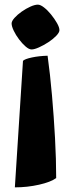

<svg xmlns="http://www.w3.org/2000/svg" viewBox="-20 -525 306 827"><path d="M44 282 79 -263Q87 -271 117.5 -277.5Q148 -284 185 -285Q196 -205 204 -113.5Q212 -22 217 70Q222 162 222 242Q199 259 148.5 270.5Q98 282 44 282ZM116 -312Q105 -312 90.5 -324.5Q76 -337 62 -355.5Q48 -374 39 -393Q30 -412 30 -424Q30 -434 42.5 -448Q55 -462 73.5 -475Q92 -488 111 -496.5Q130 -505 143 -505Q154 -505 169.5 -493Q185 -481 200 -462.5Q215 -444 225.5 -425.5Q236 -407 236 -395Q236 -385 222 -370.5Q208 -356 188 -343Q168 -330 148 -321Q128 -312 116 -312Z"/></svg>

Font: Texturina Medium 12pt Black
Style: Regular
Weight: 900
Version: Version 1.002